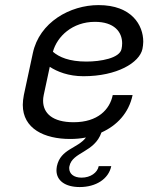

<svg xmlns="http://www.w3.org/2000/svg" viewBox="-20 -537 623 765"><path d="M256.7 125C268.3 68.3 356.7 70.8 384.2 -9.2C445.8 -36.7 493.3 -86.7 508.3 -158.3H429.2C417.5 -100.8 370 -50 273.3 -50C189.2 -50 151.7 -85.8 151.7 -135.8C151.7 -142.5 152.5 -150.8 154.2 -158.3L178.3 -270.8C207.5 -251.7 252.5 -233.3 312.5 -233.3C446.7 -233.3 535.8 -287.5 547.5 -341.7C549.2 -350.8 550.8 -360.8 550.8 -370.8C550.8 -436.7 505 -516.7 372.5 -516.7C259.2 -516.7 136.7 -448.3 110.8 -325L75 -158.3C72.5 -144.2 70.8 -131.7 70.8 -119.2C70.8 -24.2 156.7 16.7 259.2 16.7C280.8 16.7 301.7 15 322.5 10.8C289.2 55 221.7 55.8 206.7 125C205.8 130.8 205 136.7 205 141.7C205 183.3 240.8 208.3 297.5 208.3C361.7 208.3 412.5 176.7 423.3 125H373.3C368.3 150.8 340.8 170.8 305 170.8C273.3 170.8 255.8 155 255.8 133.3C255.8 130.8 255.8 127.5 256.7 125ZM190.8 -330.8C207.5 -391.7 268.3 -450 358.3 -450C435 -450 466.7 -410 466.7 -364.2C466.7 -356.7 465.8 -349.2 464.2 -341.7C456.7 -305 380.8 -291.7 324.2 -291.7C255.8 -291.7 215.8 -309.2 190.8 -330.8Z"/></svg>

Font: BoonHome
Style: Book Oblique
Weight: 400
Italic angle: -12°
Designer: Sungsit Sawaiwan
Foundry: Sungsit Sawaiwan
Version: Version 0.2